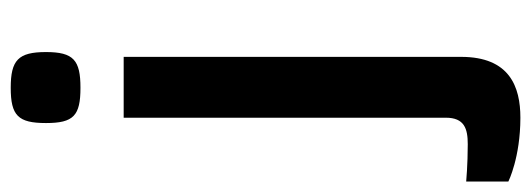

<svg xmlns="http://www.w3.org/2000/svg" viewBox="-364 -428 1014 367"><g transform="rotate(-90 143.5 -244.0)"><path d="M159.7 -597.7C212.4 -597.7 228 -610.8 228 -663.6C228 -716.8 212.4 -731 159.7 -731C106.4 -731 92.3 -716.8 92.3 -663.6C92.3 -610.8 106.4 -597.7 159.7 -597.7ZM-19.5 139.6V220.2C-19.5 220.2 26.4 243.2 102.5 243.2C161.6 243.2 218.8 222.7 218.8 129.9V-515.1H102.5V100.6C102.5 136.2 81.5 142.6 51.8 142.6C12.7 142.6 -19.5 139.6 -19.5 139.6Z"/></g></svg>

Font: Doppio One
Style: Regular
Weight: 400
Designer: Szymon Celej
Foundry: Sorkin Type Co
Version: Version 1.002